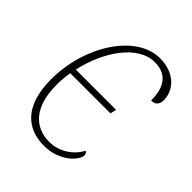

<svg xmlns="http://www.w3.org/2000/svg" viewBox="-165 -639 741 741"><g transform="rotate(45 206.0 -268.0)"><path d="M199 10C285 10 336 -48 336 -75C336 -82 333 -88 326 -90C305 -48 257 -15 203 -15C120 -15 67 -74 67 -191C67 -214 69 -237 73 -260H292L298 -285H78C105 -408 181 -521 274 -521C357 -521 368 -452 368 -406C388 -406 402 -416 402 -442C402 -495 358 -546 277 -546C149 -546 37 -376 37 -191C37 -54 100 10 199 10Z"/></g></svg>

Font: Noto Serif SemiCondensed Thin
Style: Italic
Weight: 100
Width: 4
Italic angle: -12°
Designer: Monotype Design Team
Foundry: Monotype Imaging Inc.
Version: Version 2.013